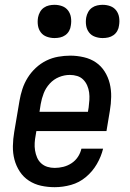

<svg xmlns="http://www.w3.org/2000/svg" viewBox="-20 -769 540 797"><path d="M207 8Q178 8 150.5 2Q123 -4 100 -19Q77 -34 62 -57Q47 -80 40 -106.5Q33 -133 33.5 -162.5Q34 -192 39 -221L61 -351Q65 -375 73 -399.5Q81 -424 95 -446.5Q109 -469 129 -487.5Q149 -506 172.5 -517.5Q196 -529 221.5 -533.5Q247 -538 272 -538Q300 -538 328 -531.5Q356 -525 378 -510Q400 -495 414.5 -472Q429 -449 435.5 -422.5Q442 -396 441.5 -367Q441 -338 436 -309L422 -225H131L128 -207Q125 -192 124 -176Q123 -160 125.5 -144.5Q128 -129 134 -115Q140 -101 151 -91Q162 -81 176.5 -76.5Q191 -72 207 -72Q225 -72 243 -76.5Q261 -81 277 -91.5Q293 -102 303.5 -118Q314 -134 318 -152H408Q400 -119 382 -88Q364 -57 336.5 -34Q309 -11 275 -1.5Q241 8 207 8ZM144 -305H345L348 -323Q350 -338 351 -354Q352 -370 350 -385Q348 -400 342 -414Q336 -428 325.5 -438.5Q315 -449 300.5 -453.5Q286 -458 270 -458Q270 -458 270 -458Q270 -458 270 -458Q247 -458 225 -449Q203 -440 186.5 -422Q170 -404 161.5 -382Q153 -360 149 -337ZM406 -611Q390 -611 374.5 -616.5Q359 -622 349.5 -634.5Q340 -647 337.5 -663.5Q335 -680 338 -697Q340 -708 346 -719Q352 -730 362 -737Q372 -744 383.5 -746.5Q395 -749 406 -749Q423 -749 438 -743.5Q453 -738 462.5 -725.5Q472 -713 474.5 -696.5Q477 -680 474 -663Q473 -652 467 -641Q461 -630 451 -623Q441 -616 429.5 -613.5Q418 -611 406 -611ZM206 -611Q190 -611 174.5 -616.5Q159 -622 149.5 -634.5Q140 -647 137.5 -663.5Q135 -680 138 -697Q140 -708 146 -719Q152 -730 162 -737Q172 -744 183.5 -746.5Q195 -749 206 -749Q223 -749 238 -743.5Q253 -738 262.5 -725.5Q272 -713 274.5 -696.5Q277 -680 274 -663Q273 -652 267 -641Q261 -630 251 -623Q241 -616 229.5 -613.5Q218 -611 206 -611Z"/></svg>

Font: Iosevka Slab Medium Oblique
Style: Regular
Weight: 500
Italic angle: -9°
Monospace: yes
Designer: Belleve Invis
Foundry: Belleve Invis
Version: Version 11.1.1; ttfautohint (v1.8.3)